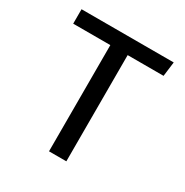

<svg xmlns="http://www.w3.org/2000/svg" viewBox="-163 -841 941 974"><g transform="rotate(30 307.5 -353.5)"><path d="M567.2 -622.1H356.9V0H255.4V-622.1H37.9V-706.7H577.9Z"/></g></svg>

Font: Fira Code Fixed Retina
Style: Regular
Weight: 450
Monospace: yes
Designer: Carrois Corporate, Edenspiekermann AG, Nikita Prokopov
Foundry: Carrois Corporate, Edenspiekermann AG, Nikita Prokopov
Version: Version 5.002